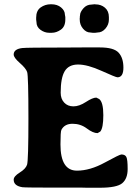

<svg xmlns="http://www.w3.org/2000/svg" viewBox="-20 -882 664 910"><path d="M225.1 -726.6H213.4Q191.4 -726.6 172.1 -740.5Q152.8 -754.4 152.8 -777.8L151.4 -789.1V-798.3Q151.4 -831.5 172.6 -846.7Q193.8 -861.8 220.7 -861.8H223.1Q251.5 -861.8 269.5 -846.7Q287.6 -831.5 287.6 -812.5Q289.6 -803.7 289.6 -801.3V-789.6Q289.6 -756.3 268.6 -741.5Q247.6 -726.6 225.1 -726.6ZM496.1 -800.8V-789.1Q496.1 -765.6 480 -746.8Q463.9 -728 442.4 -728L431.2 -726.6H419.4Q412.1 -728 407.7 -728Q388.7 -728 373.3 -746.3Q357.9 -764.6 357.9 -789.6V-796.4L358.4 -798.8V-803.2Q359.4 -808.1 359.4 -810.1Q359.4 -824.2 375 -842.3Q390.6 -860.4 414.1 -860.4L427.7 -861.8H430.2L432.6 -861.3Q459 -861.3 477.5 -845.5Q496.1 -829.6 496.1 -800.8ZM453.6 -657.2Q519.5 -657.2 542.2 -632.3Q564.9 -607.4 564.9 -561.5Q564.9 -515.6 536.6 -515.6Q528.8 -515.6 461.9 -545.9Q395 -576.2 350.3 -576.2Q305.7 -576.2 286.6 -544.4Q267.6 -512.7 267.6 -442.4Q267.6 -413.6 284.2 -395.8Q300.8 -377.9 328.1 -377.9Q355.5 -377.9 387.2 -398.7Q418.9 -419.4 436.5 -419.4L450.2 -412.6Q469.7 -397.5 469.7 -336.2Q469.7 -274.9 455.1 -258.3L442.4 -251Q420.9 -251 391.4 -273.2Q361.8 -295.4 324 -295.4Q286.1 -295.4 271 -266.6Q266.6 -257.8 266.6 -197.3Q266.6 -73.2 344.7 -73.2Q406.7 -73.2 476.8 -111.6Q546.9 -149.9 555.2 -149.9Q572.8 -149.9 578.9 -137.9Q585 -126 585 -80.8Q585 -35.6 559.6 -13.9Q534.2 7.8 453.1 7.8H391.6L371.1 7.3H266.6Q99.1 7.3 86.4 5.4Q44.9 -1 44.9 -30.3Q44.9 -46.4 73.2 -64Q101.6 -81.5 108.2 -101.1Q114.7 -120.6 114.7 -321.8Q114.7 -522.9 108.6 -540.8Q102.5 -558.6 73.7 -583.7Q44.9 -608.9 44.9 -623.5Q44.9 -649.4 85.4 -654.3Q106 -656.7 287.6 -656.7L370.1 -657.2Z"/></svg>

Font: Averia Serif Libre
Style: Bold
Weight: 700
Version: Version 1.002